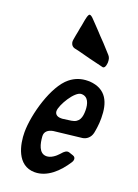

<svg xmlns="http://www.w3.org/2000/svg" viewBox="-173 -999 773 1077"><g transform="rotate(20 213.5 -461.0)"><path d="M355 -712C355 -728 353 -741 343 -752L294 -806C284 -816 275 -826 265 -836C249 -853 234 -870 219 -885L193 -912C182 -924 174 -929 168 -929C158 -929 152 -891 150 -880C148 -866 145 -852 142 -838C140 -824 137 -809 134 -795C133 -786 131 -776 129 -766C129 -765 128 -761 128 -757C128 -744 134 -729 151 -723C161 -721 171 -719 182 -716C228 -703 275 -692 321 -681L329 -679C333 -678 336 -677 338 -677C345 -677 352 -685 354 -703ZM151 -724 152 -723H151ZM357 -118C361 -124 363 -130 363 -136C363 -141 362 -151 349 -155H350L323 -164H324C320 -165 317 -165 316 -165C308 -165 298 -162 278 -138C262 -120 236 -100 210 -100C165 -100 154 -155 151 -197V-202C151 -224 168 -241 199 -246L365 -265C390 -268 411 -287 417 -313V-312C418 -318 419 -323 420 -328C420 -330 421 -332 421 -334L423 -347C426 -366 427 -386 427 -405V-406C427 -497 398 -570 296 -577H286C246 -577 211 -565 180 -540C101 -477 49 -292 49 -185C49 -114 72 7 179 7C253 7 314 -51 357 -118ZM329 -416C329 -376 321 -342 274 -335L222 -328H214C186 -328 177 -344 177 -358C177 -394 237 -495 276 -495H277C317 -495 329 -455 329 -416ZM425 -354 424 -353V-352Z"/></g></svg>

Font: Bangerz
Style: Regular
Weight: 400
Designer: vernon adams
Foundry: Vernon Adams
Version: Version 2.10;December 28, 2023;FontCreator 13.0.0.2683 64-bi